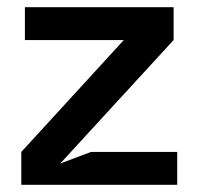

<svg xmlns="http://www.w3.org/2000/svg" viewBox="-20 -512 548 532"><path d="M39 0H471V-91H232L147 -59L461 -401V-492H49V-401H323L39 -91Z"/></svg>

Font: LaHaus Display SemiBold
Style: Regular
Weight: 600
Designer: We are Make, BastardaType, Dalton Maag Ltd
Foundry: BastardaType, Dalton Maag Ltd
Version: Version 3.100;Glyphs 3.3 (3331)